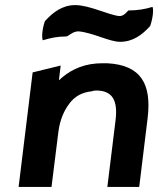

<svg xmlns="http://www.w3.org/2000/svg" viewBox="-20 -733 621 753"><path d="M484 -692C481 -692 468 -669 448 -670C406 -674 331 -713 275 -713C224 -713 187 -684 156 -650C145 -618 143 -584 148 -575C177 -584 205 -590 240 -590C248 -590 265 -611 289 -610C347 -604 409 -569 451 -569C502 -569 538 -597 569 -631C580 -663 583 -697 578 -706C549 -697 519 -692 484 -692ZM400 -485C386 -485 372 -485 358 -484C294 -479 247 -452 211 -418L218 -476L108 -449L53 0H182L209 -216C215 -264 232 -301 253 -328C273 -355 302 -371 340 -375C345 -377 351 -378 357 -378C422 -378 443 -338 433 -260L401 0H526L559 -270C575 -404 533 -478 400 -485Z"/></svg>

Font: Bluebird
Style: Obl
Weight: 400
Designer: Jasper
Foundry: Cannot Into Space Fonts
Version: Version 0.98